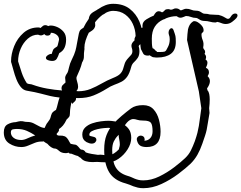

<svg xmlns="http://www.w3.org/2000/svg" viewBox="-23 -707 1267 1008"><path d="M541 146Q540 146 538 146Q536 146 532 145Q522 145 510.5 144.5Q499 144 487 143Q481 143 475 143.5Q469 144 462 144Q444 144 427.5 139.5Q411 135 401 122Q397 120 393 117.5Q389 115 386 112Q377 110 368.5 106.5Q360 103 352 100Q348 100 344.5 99.5Q341 99 337 95L336 94L334 95Q332 96 329.5 96.5Q327 97 322 97Q300 97 287 85Q274 73 266 73Q256 73 245 65.5Q234 58 226 48Q223 46 220 44.5Q217 43 214 41L206 35Q203 36 200 36Q197 36 195 36Q177 36 159.5 43Q142 50 124.5 57.5Q107 65 89 65Q55 65 26 46.5Q-3 28 -3 -12Q-3 -43 16.5 -54Q36 -65 61 -66Q62 -67 64 -67Q69 -68 75 -69.5Q81 -71 85 -71Q97 -71 103 -69Q109 -67 119 -67Q138 -67 152.5 -60Q167 -53 181 -45Q195 -37 211 -35Q215 -44 219 -52Q223 -60 227 -64Q240 -80 242.5 -91Q245 -102 249 -111Q253 -120 271 -130Q276 -143 280 -161Q284 -179 290 -195Q262 -198 240.5 -203Q219 -208 191.5 -215.5Q164 -223 117 -231Q99 -234 85.5 -251Q72 -268 63 -291Q54 -314 48 -337Q42 -360 37 -376Q35 -380 35 -385Q35 -424 51.5 -465Q68 -506 100.5 -534.5Q133 -563 179 -563Q182 -563 185 -562Q188 -561 190 -560L193 -563Q198 -568 203 -571.5Q208 -575 215 -575Q223 -575 230 -570Q236 -573 243 -573Q259 -573 277.5 -565Q296 -557 310 -541Q324 -525 324 -499Q324 -475 316 -457Q308 -439 288 -428Q282 -410 275 -398.5Q268 -387 251 -387Q248 -387 244.5 -387.5Q241 -388 236 -389Q218 -393 218 -403Q218 -411 229 -418Q240 -425 249 -424V-426Q255 -445 258 -449Q261 -453 277 -463Q279 -465 281 -473.5Q283 -482 285 -490Q287 -498 287 -499Q287 -515 273.5 -525Q260 -535 244 -535Q243 -520 226 -520Q215 -520 210 -528Q207 -526 202 -523.5Q197 -521 191 -521Q187 -521 183.5 -522.5Q180 -524 177 -525Q147 -525 123 -504Q99 -483 85.5 -451Q72 -419 72 -385Q81 -355 91 -325.5Q101 -296 118 -270Q125 -266 133.5 -265.5Q142 -265 149 -262Q185 -249 224 -242Q263 -235 303 -232Q300 -237 300 -243Q300 -255 307 -261Q314 -267 321 -274Q321 -282 320 -288Q319 -294 319 -298Q319 -303 321.5 -309Q324 -315 331 -325Q334 -329 339 -352Q344 -375 353 -392Q368 -422 373 -440.5Q378 -459 381 -478.5Q384 -498 391 -531Q394 -545 400.5 -551Q407 -557 415 -561Q427 -586 443 -608Q445 -623 453 -632.5Q461 -642 486 -655Q488 -657 490 -658Q492 -659 494 -660Q511 -672 530.5 -679.5Q550 -687 571 -687Q624 -687 658 -660.5Q692 -634 709 -593.5Q726 -553 726 -512V-510Q726 -508 725.5 -505.5Q725 -503 721 -499L725 -489Q722 -481 714.5 -475.5Q707 -470 705 -465Q707 -458 708 -451.5Q709 -445 709 -438Q709 -416 700 -403Q691 -390 680.5 -380.5Q670 -371 666 -356Q657 -321 644 -303.5Q631 -286 614 -277.5Q597 -269 577.5 -262Q558 -255 535 -240Q503 -220 468.5 -206Q434 -192 388 -192H376V-189Q376 -180 368.5 -173.5Q361 -167 355 -161Q355 -163 354.5 -163.5Q354 -164 355 -165Q352 -168 352 -171Q346 -140 345 -129Q344 -118 344 -110Q344 -99 339.5 -93Q335 -87 327 -80Q317 -59 307.5 -48Q298 -37 286 -29Q287 -28 287 -25Q287 -21 283 -15Q279 -9 274 -4L276 1Q282 6 293 5Q304 4 316.5 8.5Q329 13 341 37Q343 40 344.5 43Q346 46 348 48Q365 52 372.5 52.5Q380 53 393 69L397 74Q400 75 401 78Q419 78 427 93Q441 98 458 101Q475 104 491 106Q494 106 497.5 105.5Q501 105 504 105Q508 105 516 106Q524 107 531 108Q535 108 538.5 108.5Q542 109 545 109H549Q562 107 576 98Q590 89 601 77Q601 74 603 68Q606 60 606 51Q606 39 603 25.5Q600 12 600 1Q591 -1 584 -10Q579 -16 579 -26V-27H570Q561 -27 555 -35Q553 -35 550.5 -35.5Q548 -36 546 -36Q539 -36 523 -34.5Q507 -33 489 -29Q471 -25 458.5 -18Q446 -11 446 0Q446 2 446.5 3.5Q447 5 447 5Q452 8 457 8.5Q462 9 467 11Q483 14 483 27Q483 34 476.5 40.5Q470 47 458 47Q447 47 431 39Q409 26 409 0Q409 -23 424 -37.5Q439 -52 461 -59.5Q483 -67 506.5 -70Q530 -73 546 -73Q561 -73 581.5 -69.5Q602 -66 621 -56.5Q640 -47 653 -29.5Q666 -12 666 17Q666 47 647 77Q628 107 599.5 126.5Q571 146 541 146ZM388 -228Q423 -228 452.5 -240Q482 -252 510.5 -268.5Q539 -285 569 -297Q597 -308 608 -319.5Q619 -331 623 -344.5Q627 -358 631.5 -372.5Q636 -387 651 -403Q659 -411 665.5 -419Q672 -427 672 -438Q672 -447 669.5 -453.5Q667 -460 667 -467Q667 -473 670 -479Q673 -485 681 -493L684 -496Q683 -497 683 -500Q683 -505 685.5 -510Q688 -515 689 -518Q688 -552 674 -582Q660 -612 634 -631Q608 -650 571 -650Q553 -650 533 -640Q530 -638 527 -635.5Q524 -633 519 -631L515 -629Q494 -613 476 -590Q476 -586 476.5 -582Q477 -578 477 -573Q477 -566 471 -557Q465 -548 443 -535Q433 -515 426.5 -494.5Q420 -474 420 -455V-453Q422 -450 420 -447Q417 -427 417.5 -411Q418 -395 408 -379Q403 -359 395.5 -340.5Q388 -322 380 -305Q376 -298 381.5 -280.5Q387 -263 387 -252Q387 -238 378 -229ZM89 28Q103 28 122 19Q141 10 162 4Q141 -10 118 -20Q95 -30 66 -30Q56 -30 45 -28Q34 -26 34 -12Q34 5 48.5 16.5Q63 28 89 28ZM803 -405Q799 -405 795.5 -405Q792 -405 788 -406H785Q778 -406 770 -412Q766 -414 762 -417Q760 -416 758 -415.5Q756 -415 754 -415Q735 -415 729 -425.5Q723 -436 717 -449Q715 -459 714.5 -464.5Q714 -470 714 -474Q700 -481 700 -496Q700 -511 715 -519Q704 -528 704 -539Q704 -556 726 -563Q725 -565 725 -568Q725 -571 725 -573Q725 -593 746.5 -606Q768 -619 784 -625Q789 -635 795.5 -641.5Q802 -648 811 -648Q819 -648 828 -642Q838 -647 842 -653Q846 -659 861 -659Q865 -659 868 -657.5Q871 -656 874 -656Q881 -656 887 -659.5Q893 -663 900 -663Q914 -663 923 -654L924 -653H929Q935 -655 941.5 -658Q948 -661 955 -661Q969 -661 980.5 -656Q992 -651 1005 -651Q1022 -651 1032.5 -643Q1043 -635 1051 -635Q1059 -635 1065.5 -634Q1072 -633 1079 -631Q1088 -630 1097.5 -630Q1107 -630 1116 -629H1120Q1127 -629 1130 -627Q1135 -626 1140 -624Q1145 -622 1149 -620L1158 -615Q1169 -608 1173 -608Q1181 -608 1185.5 -615Q1190 -622 1194 -627Q1202 -636 1212 -636Q1224 -636 1224 -625Q1224 -620 1218 -612Q1211 -604 1196 -592.5Q1181 -581 1162 -581Q1153 -581 1145.5 -583.5Q1138 -586 1130 -589L1119 -592Q1116 -592 1113.5 -590.5Q1111 -589 1107 -589Q1093 -589 1079 -593Q1065 -597 1051 -597Q1035 -597 1023.5 -605Q1012 -613 1005 -613Q992 -613 979.5 -618Q967 -623 953 -623Q945 -620 938 -617Q931 -614 924 -614Q915 -614 904 -622H903Q889 -622 875 -619Q861 -616 849 -611Q842 -606 833 -604Q805 -591 789.5 -566.5Q774 -542 774 -504Q774 -491 774.5 -478Q775 -465 778 -454Q787 -451 794 -441Q799 -439 802 -434H818Q824 -434 830.5 -434.5Q837 -435 841 -436Q846 -438 849.5 -443Q853 -448 859 -461Q868 -478 868 -501Q868 -515 864 -524Q863 -527 862.5 -530Q862 -533 862 -536Q862 -546 867 -552.5Q872 -559 877 -559Q884 -559 888 -549Q896 -527 898 -518Q900 -509 900 -487Q900 -444 874 -424.5Q848 -405 803 -405ZM729 281Q713 281 700.5 278Q688 275 677 271Q667 267 657.5 263Q648 259 637 256Q576 240 550 197Q524 154 524 79Q524 33 536.5 1.5Q549 -30 569.5 -53.5Q590 -77 615 -98Q642 -121 665 -138Q688 -155 728 -155Q763 -155 783 -133Q803 -111 811.5 -78.5Q820 -46 820 -15Q820 65 747 65Q725 65 713 57.5Q701 50 696 30Q693 19 700 12Q707 5 716 5Q723 5 729 9Q735 13 736 21Q737 24 736.5 26.5Q736 29 735 32Q755 31 766.5 17.5Q778 4 778 -18Q778 -50 769.5 -62Q761 -74 729 -74Q709 -74 697.5 -78Q686 -82 676 -82Q665 -82 651 -71Q637 -59 623.5 -34Q610 -9 596 5Q583 18 574.5 35.5Q566 53 566 82Q566 140 584.5 171.5Q603 203 646 216Q657 219 666 223Q675 227 684 231Q694 235 704.5 237.5Q715 240 729 240Q771 240 813 219.5Q855 199 891 171.5Q927 144 949 123Q968 105 979 83Q990 61 1000 34Q1009 8 1013.5 -10Q1018 -28 1021 -46Q1024 -63 1026.5 -84.5Q1029 -106 1034 -139L1021 -227L959 -497Q960 -513 961 -527Q962 -541 964 -553Q967 -566 973 -576.5Q979 -587 990 -594Q992 -596 998 -596Q1006 -596 1015 -590.5Q1024 -585 1032 -577Q1046 -563 1046 -548Q1046 -540 1041 -537Q1040 -536 1038 -534Q1036 -532 1035 -530Q1034 -513 1041 -496.5Q1048 -480 1044 -460Q1043 -453 1048.5 -447.5Q1054 -442 1054 -434Q1054 -430 1051 -424Q1059 -416 1059 -407Q1059 -401 1056 -395Q1066 -388 1066 -379Q1066 -370 1063.5 -364.5Q1061 -359 1058 -351Q1074 -345 1074 -327Q1074 -318 1067 -307L1068 -306Q1079 -295 1079 -281Q1079 -271 1074.5 -261Q1070 -251 1064 -243L1066 -234V-233Q1073 -226 1075.5 -213Q1078 -200 1078 -185Q1078 -163 1075 -139L1077 -114Q1071 -80 1068 -60Q1065 -40 1062 -25.5Q1059 -11 1053.5 5.5Q1048 22 1039 48Q1028 80 1013.5 105.5Q999 131 978 152Q953 176 912.5 206.5Q872 237 824.5 259Q777 281 729 281Z"/></svg>

Font: RU Serius
Style: Regular
Weight: 400
Designer: Robert E. Leuschke
Foundry: Robert E. Leuschke
Version: Version 1.011; ttfautohint (v1.8.3)